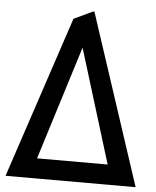

<svg xmlns="http://www.w3.org/2000/svg" viewBox="-54 -803 689 848"><g transform="rotate(5 291.0 -378.5)"><path d="M2.4 0 240.7 -716.8 325.2 -756.8H330.1L579.1 0ZM134.3 -88.9H447.3L292 -593.3Z"/></g></svg>

Font: Nova Round
Style: Book
Weight: 400
Version: Version 2.000